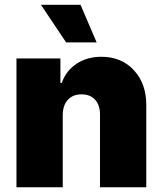

<svg xmlns="http://www.w3.org/2000/svg" viewBox="-20 -793 686 813"><path d="M245.7 -306.8V0H49.7V-545.5H235.8V-441.8H241.5Q259.2 -493.3 304 -522.9Q348.7 -552.6 409.1 -552.6Q495 -552.6 547.4 -495.2Q599.8 -437.9 599.4 -348V0H403.4V-306.8Q403.8 -347.3 383 -370.4Q362.2 -393.5 325.3 -393.5Q288.7 -393.5 267.4 -370.4Q246.1 -347.3 245.7 -306.8ZM259.9 -613.6 153.4 -772.7H321L389.2 -613.6Z"/></svg>

Font: Karasuma Gothic
Style: Black
Weight: 900
Designer: Rasmus Andersson / Ryoko Nishizuka
Foundry: Genbu
Version: Version 1.00